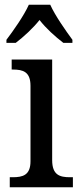

<svg xmlns="http://www.w3.org/2000/svg" viewBox="-20 -786 338 806"><path d="M7 -619V-606H46C80 -632 118 -667 146 -702C173 -667 212 -632 246 -606H284V-619C256 -657 211 -721 191 -766H101C81 -721 36 -657 7 -619ZM21 0H286V-42H274C231 -42 199 -51 199 -114V-536H29V-494H35C76 -494 108 -485 108 -426V-109C108 -50 75 -42 33 -42H21Z"/></svg>

Font: Noto Serif Sinhala SemiCondensed
Style: Regular
Weight: 400
Width: 4
Designer: Jelle Bosma - Monotype Design Team
Foundry: Monotype Imaging Inc.
Version: Version 2.007